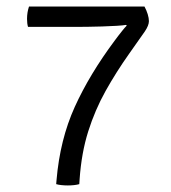

<svg xmlns="http://www.w3.org/2000/svg" viewBox="-20 -562 522 586"><path d="M421 -542Q427 -531 430.8 -518.8Q434.5 -506.5 434.5 -497.5Q434.5 -484.5 422 -466L374.5 -398.5Q334.5 -342 302.2 -284.2Q270 -226.5 249.2 -160.8Q228.5 -95 223 -15L222 0Q215 2 205.8 3Q196.5 4 187 4Q177.5 4 167.8 3Q158 2 151.5 0L152.5 -12Q163 -136 208.2 -235.8Q253.5 -335.5 330 -438L342 -454Q346.5 -460 354 -469.2Q361.5 -478.5 367 -484L364.5 -486Q356.5 -484.5 336 -483.2Q315.5 -482 291.2 -481.2Q267 -480.5 246.2 -480.2Q225.5 -480 217.5 -480H65.5Q62.5 -490 62.5 -504.5Q62.5 -524 68.5 -542Z"/></svg>

Font: Signika Negative SC Light
Style: Regular
Weight: 300
Designer: Anna Giedryś
Foundry: Anna Giedryś
Version: Version 2.000; ttfautohint (v1.8.3) -l 8 -r 50 -G 200 -x 9 -